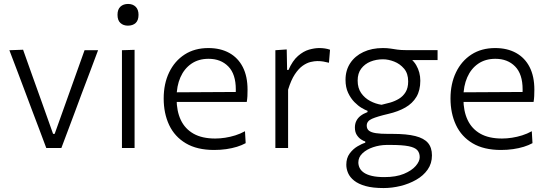

<svg xmlns="http://www.w3.org/2000/svg" viewBox="-20 -750 2776 973"><path d="M214.5 0Q197 -46.5 179.2 -94.2Q161.5 -142 144 -187L111 -275Q90.5 -329.5 69.5 -385.2Q48.5 -441 27.5 -495.5L97 -498Q120.5 -432.5 143.2 -368Q166 -303.5 190 -237.5L249 -71.5H257L316.5 -238Q340 -304.5 363 -368.2Q386 -432 408.5 -495.5H477Q456.5 -440.5 435.5 -384.8Q414.5 -329 393.5 -274L360.5 -185Q343 -138 325.8 -92.5Q308.5 -47 291 0Z M598 0Q598 -55.5 598 -107Q598 -158.5 598 -219.5V-269.5Q598 -312.5 598 -350Q598 -387.5 598 -423Q598 -458.5 598 -495.5L662 -497.5Q662 -460.5 662 -424.8Q662 -389 662 -351.2Q662 -313.5 662 -269.5V-219.5Q662 -158.5 662 -107Q662 -55.5 662 0ZM628 -620Q605 -620 590.2 -633.5Q575.5 -647 575.5 -675Q575.5 -702.5 590.2 -716.2Q605 -730 629 -730Q653 -730 667.5 -715.8Q682 -701.5 682 -675Q682 -647 667.5 -633.5Q653 -620 628 -620Z M1065.5 10Q978.5 10 921.8 -23.8Q865 -57.5 837.2 -116.5Q809.5 -175.5 809.5 -251Q809.5 -325.5 837.2 -383.2Q865 -441 915.8 -473.8Q966.5 -506.5 1036 -506.5Q1097 -506.5 1141.8 -481.8Q1186.5 -457 1210.5 -410Q1234.5 -363 1234.5 -295.5Q1234.5 -277.5 1233.8 -262.8Q1233 -248 1230.5 -233.5L1173.5 -266.5Q1174.5 -274.5 1174.8 -282Q1175 -289.5 1175 -296.5Q1175 -374.5 1137 -413.2Q1099 -452 1037 -452Q986 -452 949.8 -427Q913.5 -402 894.2 -358Q875 -314 875 -257.5V-249Q875 -187 896.2 -142Q917.5 -97 960.8 -72.5Q1004 -48 1070.5 -48Q1095 -48 1121 -52Q1147 -56 1172.5 -64Q1198 -72 1221.5 -85L1225 -24.5Q1206 -14 1181 -6.2Q1156 1.5 1126.5 5.8Q1097 10 1065.5 10ZM838 -233.5V-282L1189.5 -284L1230.5 -270.5V-233.5Z M1375.5 0Q1375.5 -55.5 1375.5 -107Q1375.5 -158.5 1375.5 -219.5V-269.5Q1375.5 -324 1375.5 -381.5Q1375.5 -439 1375.5 -495.5L1433 -499.5L1435 -395.5H1442Q1462.5 -442.5 1490.2 -466.5Q1518 -490.5 1546.2 -498.5Q1574.5 -506.5 1598 -506.5Q1612.5 -506.5 1626.2 -504.5Q1640 -502.5 1652.5 -498L1647 -432Q1631.5 -436 1618.5 -438.2Q1605.5 -440.5 1588 -440.5Q1574 -440.5 1554.5 -436Q1535 -431.5 1514.2 -417Q1493.5 -402.5 1474.2 -373.5Q1455 -344.5 1440 -295.5V-217Q1440 -158 1440 -106.8Q1440 -55.5 1440 0Z M1924 203Q1869 203 1832.5 192.8Q1796 182.5 1774.5 165.2Q1753 148 1744 127Q1735 106 1735 85Q1735 51 1751.8 28.2Q1768.5 5.5 1791 -8Q1813.5 -21.5 1831 -26.5V-33Q1822 -35.5 1809.8 -43.5Q1797.5 -51.5 1788 -66.2Q1778.5 -81 1778.5 -104Q1778.5 -122.5 1785.8 -137.2Q1793 -152 1807.2 -163Q1821.5 -174 1842.5 -182V-188.5Q1831.5 -192 1813.2 -202.8Q1795 -213.5 1776.2 -232.5Q1757.5 -251.5 1744.2 -279.5Q1731 -307.5 1731 -345.5Q1731 -394 1755 -430.2Q1779 -466.5 1821.8 -486.5Q1864.5 -506.5 1920 -506.5Q1942.5 -506.5 1959.5 -503.8Q1976.5 -501 1994.5 -498.5Q2012.5 -496 2038.5 -496H2197.5V-445.5Q2147.5 -445.5 2099.2 -445.5Q2051 -445.5 2002.5 -445.5L2021.5 -477Q2068.5 -455.5 2089.2 -419.8Q2110 -384 2110 -341Q2110 -292 2090.2 -259Q2070.5 -226 2034.2 -205.2Q1998 -184.5 1948.5 -173Q1892.5 -160 1865.5 -148.2Q1838.5 -136.5 1838.5 -113.5Q1838.5 -97 1849.5 -88Q1860.5 -79 1884.8 -75.2Q1909 -71.5 1948.5 -71.5H1970.5Q2041 -71.5 2084.8 -60.5Q2128.5 -49.5 2148.8 -25.8Q2169 -2 2169 37.5Q2169 78.5 2147.2 109.5Q2125.5 140.5 2089 161.2Q2052.5 182 2009.5 192.5Q1966.5 203 1924 203ZM1928 147.5Q1987 147.5 2026.8 131Q2066.5 114.5 2086.8 91Q2107 67.5 2107 46.5Q2107 25 2095 11.2Q2083 -2.5 2051 -9Q2019 -15.5 1958.5 -15.5H1939Q1903.5 -15 1870.8 -4Q1838 7 1817 26.8Q1796 46.5 1796 73Q1796 87.5 1802.5 101Q1809 114.5 1824.2 125Q1839.5 135.5 1865 141.5Q1890.5 147.5 1928 147.5ZM1913.5 -219Q1934 -223.5 1957.5 -230.2Q1981 -237 2001.8 -249.5Q2022.5 -262 2035.5 -283.2Q2048.5 -304.5 2048.5 -337.5Q2048.5 -377.5 2027.8 -402Q2007 -426.5 1977.5 -438Q1948 -449.5 1921 -449.5Q1886.5 -449.5 1857.5 -437.8Q1828.5 -426 1810.5 -402.2Q1792.5 -378.5 1792.5 -341.5Q1792.5 -304 1810.2 -278.5Q1828 -253 1855.8 -238.2Q1883.5 -223.5 1913.5 -219Z M2519 10Q2432 10 2375.2 -23.8Q2318.5 -57.5 2290.8 -116.5Q2263 -175.5 2263 -251Q2263 -325.5 2290.8 -383.2Q2318.5 -441 2369.2 -473.8Q2420 -506.5 2489.5 -506.5Q2550.5 -506.5 2595.2 -481.8Q2640 -457 2664 -410Q2688 -363 2688 -295.5Q2688 -277.5 2687.2 -262.8Q2686.5 -248 2684 -233.5L2627 -266.5Q2628 -274.5 2628.2 -282Q2628.5 -289.5 2628.5 -296.5Q2628.5 -374.5 2590.5 -413.2Q2552.5 -452 2490.5 -452Q2439.5 -452 2403.2 -427Q2367 -402 2347.8 -358Q2328.5 -314 2328.5 -257.5V-249Q2328.5 -187 2349.8 -142Q2371 -97 2414.2 -72.5Q2457.5 -48 2524 -48Q2548.5 -48 2574.5 -52Q2600.5 -56 2626 -64Q2651.5 -72 2675 -85L2678.5 -24.5Q2659.5 -14 2634.5 -6.2Q2609.5 1.5 2580 5.8Q2550.5 10 2519 10ZM2291.5 -233.5V-282L2643 -284L2684 -270.5V-233.5Z"/></svg>

Font: Commissioner Thin Light
Style: Regular
Weight: 300
Version: Version 1.000